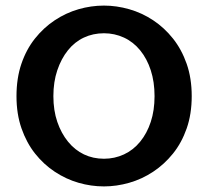

<svg xmlns="http://www.w3.org/2000/svg" viewBox="-20 -654 745 687"><path d="M352 13Q306 13 261 0Q216 -13 176 -39.5Q136 -66 105.5 -104.5Q75 -143 57 -194.5Q39 -246 39 -310Q39 -374 56.5 -425.5Q74 -477 105 -516Q136 -555 176 -581.5Q216 -608 261 -621Q306 -634 352 -634Q397 -634 442.5 -621Q488 -608 528 -581.5Q568 -555 599 -516Q630 -477 648 -425.5Q666 -374 666 -310Q666 -246 648 -194.5Q630 -143 599 -104.5Q568 -66 528 -39.5Q488 -13 442.5 0Q397 13 352 13ZM352 -86Q390 -86 423.5 -101.5Q457 -117 481.5 -147Q506 -177 519.5 -218Q533 -259 533 -310Q533 -361 519.5 -402.5Q506 -444 481.5 -474Q457 -504 423.5 -519.5Q390 -535 352 -535Q313 -535 280 -519.5Q247 -504 223 -474Q199 -444 185 -402.5Q171 -361 171 -310Q171 -259 185 -218Q199 -177 223.5 -147Q248 -117 280.5 -101.5Q313 -86 352 -86Z"/></svg>

Font: BioRhyme
Style: Bold
Weight: 700
Designer: Aoife Mooney
Foundry: Aoife Mooney Type
Version: Version 1.600;gftools[0.9.33]